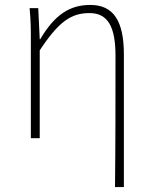

<svg xmlns="http://www.w3.org/2000/svg" viewBox="-20 -560 617 778"><path d="M446 198H482V-339C482 -475 440 -540 346 -540C265 -540 203 -503 143 -401H141L135 -527H100C105 -474 105 -438 105 -396V0H141V-356C219 -474 269 -507 343 -507C418 -507 448 -450 448 -334C448 -158 448 21 446 198Z"/></svg>

Font: Noto Sans Japanese Thin
Style: Regular
Weight: 100
Designer: Ryoko NISHIZUKA (kana & ideographs); Paul D. Hunt (Latin, Greek & Cyrillic); Wenlong ZHANG (bopomofo); Sandoll Communica
Foundry: Adobe Systems Incorporated
Version: Version 1.000;PS 1;hotconv 1.0.78;makeotf.lib2.5.61930